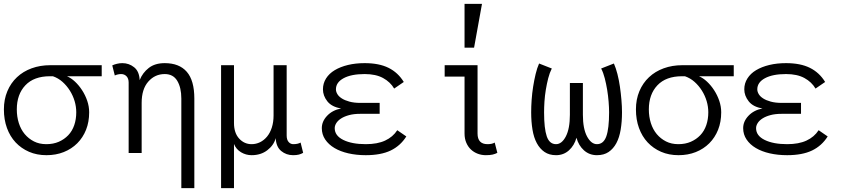

<svg xmlns="http://www.w3.org/2000/svg" viewBox="-30 -793 4417 995"><path d="M316.9 -397.9Q337.9 -389.2 358.4 -370.1Q378.9 -351.1 395.5 -325.4Q412.1 -299.8 422.1 -270.5Q432.1 -241.2 432.1 -210.9Q432.1 -161.1 416 -120.6Q399.9 -80.1 370.4 -50.5Q340.8 -21 300.3 -4.9Q259.8 11.2 210.9 11.2Q161.1 11.2 120.6 -6.3Q80.1 -23.9 51 -54.9Q22 -85.9 6.1 -129.4Q-9.8 -172.9 -9.8 -226.1Q-9.8 -277.8 8.1 -320.3Q25.9 -362.8 57.9 -392.8Q89.8 -422.9 134 -439Q178.2 -455.1 230 -455.1H497.1V-397.9ZM229 -397.9Q146 -397.9 101.6 -351.1Q57.1 -304.2 57.1 -226.1Q57.1 -188 67.6 -155Q78.1 -122.1 98.1 -98.1Q118.2 -74.2 146 -60.1Q173.8 -45.9 210 -45.9Q246.1 -45.9 274.7 -58.3Q303.2 -70.8 323.7 -92.3Q344.2 -113.8 354.7 -144.3Q365.2 -174.8 365.2 -210.9Q365.2 -240.2 356.7 -269Q348.1 -297.9 332 -323.5Q315.9 -349.1 293.9 -368.7Q272 -388.2 244.1 -397.9Z M693.8 -377.9Q709 -416 741 -440.9Q772.9 -465.8 823.7 -465.8Q898.9 -465.8 938 -420.9Q977.1 -376 977.1 -282.2V182.1H909.7V-282.2Q909.7 -338.9 888.7 -374Q867.7 -409.2 823.7 -409.2Q772.9 -409.2 738.5 -370.1Q704.1 -331.1 704.1 -259.8V0H636.7V-365.2Q636.7 -386.2 625.7 -397.7Q614.7 -409.2 597.7 -409.2Q581.1 -409.2 564.9 -401.9L551.8 -454.1Q562 -459 575.9 -462.4Q589.8 -465.8 604 -465.8Q638.7 -465.8 665.3 -444.3Q691.9 -422.9 693.8 -377.9Z M1398.9 -77.1Q1388.7 -40 1355.2 -14.4Q1321.8 11.2 1273.9 11.2Q1244.6 11.2 1219.2 -3.9Q1193.8 -19 1182.6 -46.9V182.1H1115.7V-455.1H1182.6V-155.8Q1182.6 -104 1209.2 -75Q1235.8 -45.9 1273.9 -45.9Q1296.9 -45.9 1317.4 -55.9Q1337.9 -65.9 1353.8 -85Q1369.6 -104 1378.7 -132.1Q1387.7 -160.2 1387.7 -194.8V-455.1H1455.6V-90.8Q1455.6 -68.8 1465.6 -57.4Q1475.6 -45.9 1489.7 -45.9Q1513.7 -45.9 1527.8 -54.2L1541 -1Q1530.8 4.9 1518.8 8.1Q1506.8 11.2 1488.8 11.2Q1453.6 11.2 1427.2 -10.5Q1400.9 -32.2 1398.9 -77.1Z M1643.6 -330.1Q1643.6 -360.8 1659.7 -386.5Q1675.8 -412.1 1704.8 -429.4Q1733.9 -446.8 1773.2 -456.3Q1812.5 -465.8 1859.9 -465.8Q1934.6 -465.8 1983.6 -441.4Q2032.7 -417 2062.5 -368.2L2012.7 -334Q1992.7 -368.2 1955.1 -388.7Q1917.5 -409.2 1859.9 -409.2Q1790.5 -409.2 1750.7 -387.7Q1710.9 -366.2 1710.9 -330.1Q1710.9 -317.9 1718.3 -305.4Q1725.6 -293 1741.2 -283Q1756.8 -272.9 1780.8 -266.4Q1804.7 -259.8 1836.9 -259.8H1937.5V-203.1H1836.9Q1803.7 -203.1 1779.3 -196.5Q1754.9 -189.9 1738.3 -179.4Q1721.7 -168.9 1713.1 -155.5Q1704.6 -142.1 1704.6 -128.9Q1704.6 -89.8 1749 -67.9Q1793.5 -45.9 1865.7 -45.9Q1925.8 -45.9 1965.8 -64.5Q2005.9 -83 2028.8 -118.2L2075.7 -85.9Q2044.9 -37.1 1994.4 -12.9Q1943.8 11.2 1865.7 11.2Q1816.9 11.2 1775.4 1.7Q1733.9 -7.8 1703.4 -25.9Q1672.9 -43.9 1655.3 -70.1Q1637.7 -96.2 1637.7 -128.9Q1637.7 -164.1 1665.3 -193.1Q1692.9 -222.2 1737.8 -231Q1689.5 -238.8 1666.5 -267.8Q1643.6 -296.9 1643.6 -330.1Z M2547.4 -1Q2536.6 4.9 2522.7 8.1Q2508.8 11.2 2487.8 11.2Q2465.8 11.2 2445.8 3.7Q2425.8 -3.9 2410.6 -18.1Q2395.5 -32.2 2386.5 -53.2Q2377.4 -74.2 2377.4 -101.1V-396H2274.4V-455.1H2444.8V-101.1Q2444.8 -45.9 2496.6 -45.9Q2520.5 -45.9 2533.7 -54.2ZM2467.8 -772.9 2426.8 -545.9H2377.4V-772.9Z M2957.5 -79.1Q2946.3 -39.1 2918.5 -13.9Q2890.6 11.2 2851.6 11.2Q2816.4 11.2 2792 -5.4Q2767.6 -22 2752 -51Q2736.3 -80.1 2729.5 -121.1Q2722.7 -162.1 2722.7 -210.9Q2722.7 -241.2 2725.1 -275.6Q2727.5 -310.1 2732.9 -344Q2738.3 -377.9 2745.8 -409.4Q2753.4 -440.9 2763.7 -463.9L2829.6 -438Q2818.4 -416 2811 -387.5Q2803.7 -358.9 2798.6 -327.9Q2793.5 -296.9 2791.5 -266.4Q2789.6 -235.8 2789.6 -210.9Q2789.6 -127 2803.5 -86.4Q2817.4 -45.9 2851.6 -45.9Q2881.3 -45.9 2902.3 -85.9Q2923.3 -126 2923.3 -198.2V-362.8H2990.7V-198.2Q2990.7 -126 3012.2 -85.9Q3033.7 -45.9 3063.5 -45.9Q3097.7 -45.9 3112.1 -86.4Q3126.5 -127 3126.5 -210.9Q3126.5 -235.8 3124 -266.4Q3121.6 -296.9 3116.5 -327.9Q3111.3 -358.9 3104 -387.5Q3096.7 -416 3085.4 -438L3151.4 -463.9Q3161.6 -440.9 3169.7 -409.4Q3177.7 -377.9 3182.6 -344Q3187.5 -310.1 3190.4 -275.6Q3193.4 -241.2 3193.4 -210.9Q3193.4 -162.1 3186.5 -121.1Q3179.7 -80.1 3164.1 -51Q3148.4 -22 3124 -5.4Q3099.6 11.2 3063.5 11.2Q3024.4 11.2 2996.3 -13.9Q2968.3 -39.1 2957.5 -79.1Z M3592.3 -397.9Q3613.3 -389.2 3633.8 -370.1Q3654.3 -351.1 3670.9 -325.4Q3687.5 -299.8 3697.5 -270.5Q3707.5 -241.2 3707.5 -210.9Q3707.5 -161.1 3691.4 -120.6Q3675.3 -80.1 3645.8 -50.5Q3616.2 -21 3575.7 -4.9Q3535.2 11.2 3486.3 11.2Q3436.5 11.2 3396 -6.3Q3355.5 -23.9 3326.4 -54.9Q3297.4 -85.9 3281.5 -129.4Q3265.6 -172.9 3265.6 -226.1Q3265.6 -277.8 3283.4 -320.3Q3301.3 -362.8 3333.3 -392.8Q3365.2 -422.9 3409.4 -439Q3453.6 -455.1 3505.4 -455.1H3772.5V-397.9ZM3504.4 -397.9Q3421.4 -397.9 3377 -351.1Q3332.5 -304.2 3332.5 -226.1Q3332.5 -188 3343 -155Q3353.5 -122.1 3373.5 -98.1Q3393.6 -74.2 3421.4 -60.1Q3449.2 -45.9 3485.4 -45.9Q3521.5 -45.9 3550 -58.3Q3578.6 -70.8 3599.1 -92.3Q3619.6 -113.8 3630.1 -144.3Q3640.6 -174.8 3640.6 -210.9Q3640.6 -240.2 3632.1 -269Q3623.5 -297.9 3607.4 -323.5Q3591.3 -349.1 3569.3 -368.7Q3547.4 -388.2 3519.5 -397.9Z M3827.1 -330.1Q3827.1 -360.8 3843.3 -386.5Q3859.4 -412.1 3888.4 -429.4Q3917.5 -446.8 3956.8 -456.3Q3996.1 -465.8 4043.5 -465.8Q4118.2 -465.8 4167.2 -441.4Q4216.3 -417 4246.1 -368.2L4196.3 -334Q4176.3 -368.2 4138.7 -388.7Q4101.1 -409.2 4043.5 -409.2Q3974.1 -409.2 3934.3 -387.7Q3894.5 -366.2 3894.5 -330.1Q3894.5 -317.9 3901.9 -305.4Q3909.2 -293 3924.8 -283Q3940.4 -272.9 3964.4 -266.4Q3988.3 -259.8 4020.5 -259.8H4121.1V-203.1H4020.5Q3987.3 -203.1 3962.9 -196.5Q3938.5 -189.9 3921.9 -179.4Q3905.3 -168.9 3896.7 -155.5Q3888.2 -142.1 3888.2 -128.9Q3888.2 -89.8 3932.6 -67.9Q3977.1 -45.9 4049.3 -45.9Q4109.4 -45.9 4149.4 -64.5Q4189.5 -83 4212.4 -118.2L4259.3 -85.9Q4228.5 -37.1 4178 -12.9Q4127.4 11.2 4049.3 11.2Q4000.5 11.2 3959 1.7Q3917.5 -7.8 3887 -25.9Q3856.4 -43.9 3838.9 -70.1Q3821.3 -96.2 3821.3 -128.9Q3821.3 -164.1 3848.9 -193.1Q3876.5 -222.2 3921.4 -231Q3873 -238.8 3850.1 -267.8Q3827.1 -296.9 3827.1 -330.1Z"/></svg>

Font: Anonymous Pro
Style: Regular
Weight: 400
Monospace: yes
Designer: Mark Simonson
Version: Version 1.003